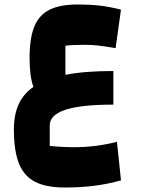

<svg xmlns="http://www.w3.org/2000/svg" viewBox="-20 -500 629 857"><path d="M502 133 520 305Q410 337 270 337Q186 337 136.5 311.5Q87 286 64.5 229.5Q42 173 42 77Q42 13 63 -34Q84 -81 129 -112Q112 -160 112 -240Q112 -329 133 -381Q154 -433 201 -456.5Q248 -480 328 -480Q381 -480 425 -475Q469 -470 520 -457L496 -285Q450 -293 420 -296.5Q390 -300 358 -300Q304 -300 272 -296V-166Q356 -183 486 -183V-33Q342 -33 272 -10Q202 13 202 60V151Q225 154 254.5 155.5Q284 157 310 157Q409 157 502 133Z"/></svg>

Font: Changa ExtraBold
Style: Regular
Weight: 800
Designer: Eduardo Rodriguez Tunni
Foundry: Eduardo Rodriguez Tunni
Version: Version 2.002; ttfautohint (v1.5) -l 8 -r 50 -G 220 -x 14 -H